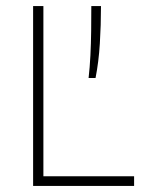

<svg xmlns="http://www.w3.org/2000/svg" viewBox="-20 -615 468 635"><path d="M89.5 0V-595H123.5V-32H423.5V0ZM273 -357Q277 -392 279 -431.5Q281 -471 281.5 -512.5Q282 -554 282 -595H314Q314 -531.5 310.2 -471Q306.5 -410.5 296 -357Z"/></svg>

Font: Encode Sans SC SemiCondensed Thin
Style: Regular
Weight: 250
Width: 4
Designer: Multiple Designers
Foundry: Impallari Type
Version: Version 3.002